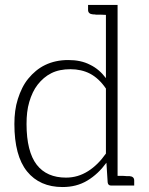

<svg xmlns="http://www.w3.org/2000/svg" viewBox="-20 -748 600 774"><path d="M521 -20C521 -31 515 -37 502 -38H497H490C487 -38 482 -39 476 -39H454V-728H407H335V-708C335 -697 342 -691 355 -690H360C362 -690 364 -689 367 -689H383C390 -689 398 -688 407 -688V-433C389 -457 368 -475 343 -487C318 -500 289 -506 255 -506C220 -506 189 -499 162 -486C135 -473 113 -454 94 -431C75 -408 62 -380 52 -349C42 -318 38 -284 38 -248C38 -163 55 -99 89 -57C123 -15 171 6 232 6C269 6 302 -2 332 -20C362 -38 387 -62 409 -92L414 -13C415 -4 420 0 428 0H454H521V-15ZM407 -129C386 -99 362 -75 335 -58C308 -41 279 -32 246 -32C195 -32 155 -49 128 -84C101 -119 87 -174 87 -248C87 -281 90 -310 98 -337C106 -364 117 -388 132 -407C147 -426 165 -442 187 -453C209 -464 235 -469 264 -469C293 -469 320 -463 343 -451C366 -439 388 -419 407 -391Z"/></svg>

Font: SVN-Aleo
Style: Light
Weight: 300
Designer: Alessio Laiso
Version: Version 1.2.2